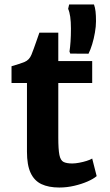

<svg xmlns="http://www.w3.org/2000/svg" viewBox="-20 -830 490 858"><path d="M245 8Q197.5 8 165.2 -7.2Q133 -22.5 116.8 -57.5Q100.5 -92.5 100.5 -152V-459H31.5V-534Q68.5 -544.5 89.8 -553.2Q111 -562 120.5 -585.5Q125 -597 130.8 -612.5Q136.5 -628 142.8 -646.2Q149 -664.5 156 -684H240.5V-557H392V-459H240.5V-215Q240.5 -162 245.5 -137.5Q250.5 -113 264.2 -106.2Q278 -99.5 303 -99.5Q316.5 -99.5 334 -102.8Q351.5 -106 367.2 -111Q383 -116 392 -121.5L412 -43Q397.5 -30.5 371.2 -19Q345 -7.5 312 0.2Q279 8 245 8ZM375.5 -590 294 -590.5 290.5 -599.5Q293.5 -618.5 295.2 -644Q297 -669.5 297 -702Q297 -733 293.8 -755.2Q290.5 -777.5 284.5 -790.5L289 -810H400Q405 -796 407 -778.8Q409 -761.5 409 -735Q409 -712 404.2 -684.5Q399.5 -657 391.8 -631.8Q384 -606.5 375.5 -590Z"/></svg>

Font: Merriweather Sans SemiBold
Style: Regular
Weight: 600
Designer: Eben Sorkin
Foundry: Eben Sorkin
Version: Version 2.001